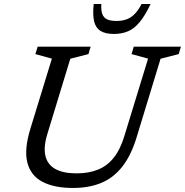

<svg xmlns="http://www.w3.org/2000/svg" viewBox="-20 -923 918 953"><path d="M215.5 -259.5Q195 -193 205.5 -149.2Q216 -105.5 255 -84Q294 -62.5 360 -62.5Q420 -62.5 465.8 -80.8Q511.5 -99 544.2 -139.8Q577 -180.5 597.5 -248.5L715 -632L633 -654.5L644 -691.5H878L867 -654.5L777 -631.5L659.5 -246Q632 -154 588.5 -97.8Q545 -41.5 484 -15.8Q423 10 342 10Q250 10 191.5 -20.2Q133 -50.5 116 -115Q99 -179.5 130.5 -283L237.5 -632L155.5 -654.5L167 -691.5H430L419 -654.5L329 -631.5ZM557.5 -819Q586.5 -819 608.5 -827Q630.5 -835 648.8 -853.8Q667 -872.5 682.5 -903H727.5Q700 -845.5 673.2 -813.2Q646.5 -781 615.8 -767.8Q585 -754.5 545 -754.5Q503 -754.5 479 -769.5Q455 -784.5 447.2 -817Q439.5 -849.5 445 -903H483Q481 -872.5 487.5 -854Q494 -835.5 511 -827.2Q528 -819 557.5 -819Z"/></svg>

Font: Newsreader 11pt
Style: Italic
Weight: 400
Italic angle: -17°
Version: Version 1.003